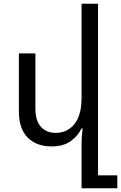

<svg xmlns="http://www.w3.org/2000/svg" viewBox="-20 -780 653 1036"><path d="M509 166H613V236H420V-1Q420 -44 426 -87H420Q401 -47 361.5 -18.5Q322 10 259 10Q177 10 129.5 -37.5Q82 -85 82 -178V-492H171V-195Q171 -128 201 -95.5Q231 -63 280 -63Q343 -63 381.5 -110.5Q420 -158 420 -252V-760H509Z"/></svg>

Font: Noto Sans Living
Style: Regular
Weight: 400
Designer: Monotype Design Team
Foundry: Monotype Imaging Inc.
Version: Version 2.013; ttfautohint (v1.8.4.7-5d5b)